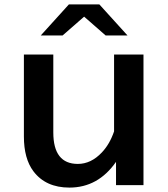

<svg xmlns="http://www.w3.org/2000/svg" viewBox="-20 -811 760 867"><path d="M291 -791H428.7L555.7 -650.9H457L359.9 -735.8L262.7 -650.9H164.1ZM87.9 -564.9H220.7V-212.9Q220.7 -70.8 331.5 -70.8Q391.1 -70.8 439.9 -122.6Q475.6 -160.2 495.1 -217.8V-564.9H627.9V24.9H503.9V-80.1Q422.9 36.1 293.5 36.1Q186.5 36.1 130.9 -37.6Q87.9 -94.7 87.9 -194.8Z"/></svg>

Font: FORM UDPGothic
Style: Bold
Weight: 700
Foundry: Pronama LLC
Version: Version 1.051